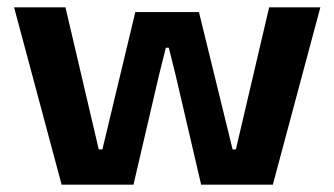

<svg xmlns="http://www.w3.org/2000/svg" viewBox="-20 -505 914 525"><path d="M148.5 0 18.5 -485H159L250 -96.5H260L350 -472H524L616 -96.5H625L716 -485H856L726 0H530L460 -300.5L441.5 -374.5H433.5L415 -300.5L345 0Z"/></svg>

Font: Anek Gujarati SemiExpanded SemiBold
Style: Regular
Weight: 600
Width: 6
Designer: Mrunmayee Ghaisas (Gujarati), Yesha Goshar (Latin)
Foundry: Ek Type
Version: Version 1.003